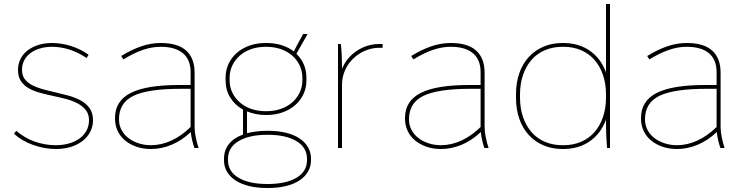

<svg xmlns="http://www.w3.org/2000/svg" viewBox="-20 -740 3718 960"><path d="M260 5Q301 5 334.5 -5.5Q368 -16 393 -35.5Q418 -55 431.5 -81.5Q445 -108 445 -139Q445 -175 428 -199Q411 -223 383 -238Q355 -253 320 -262.5Q285 -272 250 -280Q219 -287 190.5 -295Q162 -303 139.5 -315Q117 -327 103.5 -345Q90 -363 90 -391Q90 -417 101 -438Q112 -459 131.5 -474Q151 -489 179 -497.5Q207 -506 240 -506Q284 -506 327.5 -492Q371 -478 413 -450L423 -466Q385 -494 336.5 -509.5Q288 -525 240 -525Q203 -525 171.5 -515Q140 -505 117.5 -487.5Q95 -470 82.5 -445Q70 -420 70 -390Q70 -356 85 -334Q100 -312 125 -298Q150 -284 182 -275.5Q214 -267 247 -260Q280 -253 312 -244.5Q344 -236 369 -222.5Q394 -209 409.5 -189Q425 -169 425 -139Q425 -111 413 -88Q401 -65 379 -48.5Q357 -32 326 -23Q295 -14 258 -14Q230 -14 203 -19Q176 -24 151 -33Q126 -42 103.5 -55.5Q81 -69 61 -86L50 -71Q88 -36 145 -15.5Q202 5 260 5Z M735 5Q788 5 839 -16.5Q890 -38 934 -80Q936 -59 941 -38Q946 -17 952 0H973Q965 -23 959 -52.5Q953 -82 953 -105V-376Q953 -449 911 -487Q869 -525 784 -525H782Q735 -525 686.5 -508.5Q638 -492 586 -460L597 -443Q649 -475 694.5 -490.5Q740 -506 782 -506H784Q856 -506 894.5 -474Q933 -442 933 -379V-315H876Q711 -315 633 -275Q555 -235 555 -150V-148Q555 -114 568 -86Q581 -58 605 -38Q629 -18 662 -6.5Q695 5 735 5ZM735 -14Q701 -14 671.5 -24Q642 -34 620.5 -51Q599 -68 587 -91.5Q575 -115 575 -142V-144Q575 -226 647.5 -261Q720 -296 883 -296H933V-105Q887 -60 836.5 -37Q786 -14 735 -14Z M1108 -338Q1108 -290 1131 -252.5Q1154 -215 1195 -192V-67Q1151 -52 1125.5 -21Q1100 10 1100 54V62Q1100 94 1115.5 119.5Q1131 145 1159 163Q1187 181 1226.5 190.5Q1266 200 1315 200H1320Q1369 200 1408.5 190.5Q1448 181 1476 163Q1504 145 1519.5 119Q1535 93 1535 61V54Q1535 21 1519.5 -5Q1504 -31 1476 -49Q1448 -67 1408.5 -76.5Q1369 -86 1320 -86H1315Q1286 -86 1261 -82.5Q1236 -79 1215 -74V-183Q1235 -175 1258.5 -170Q1282 -165 1308 -165H1312Q1356 -165 1392.5 -178Q1429 -191 1455.5 -214Q1482 -237 1497 -268.5Q1512 -300 1512 -338V-352Q1512 -388 1499 -418Q1486 -448 1462 -471L1518 -570H1496Q1481 -544 1471 -525Q1461 -506 1449 -483Q1423 -503 1388.5 -514Q1354 -525 1312 -525H1308Q1264 -525 1227.5 -512Q1191 -499 1164.5 -476Q1138 -453 1123 -421.5Q1108 -390 1108 -352ZM1128 -350Q1128 -384 1141.5 -412.5Q1155 -441 1179 -462Q1203 -483 1236 -494.5Q1269 -506 1309 -506H1311Q1351 -506 1384 -494.5Q1417 -483 1441 -462Q1465 -441 1478.5 -412.5Q1492 -384 1492 -350V-340Q1492 -306 1478.5 -277.5Q1465 -249 1441 -228Q1417 -207 1384 -195.5Q1351 -184 1312 -184H1309Q1269 -184 1236 -195.5Q1203 -207 1179 -228Q1155 -249 1141.5 -277.5Q1128 -306 1128 -340ZM1120 54Q1120 -3 1173 -34.5Q1226 -66 1316 -66H1319Q1409 -66 1462 -34.5Q1515 -3 1515 54V61Q1515 118 1462 149Q1409 180 1319 180H1316Q1226 180 1173 149Q1120 118 1120 61Z M1670 0H1690V-315Q1690 -356 1706 -390.5Q1722 -425 1748.5 -449.5Q1775 -474 1808 -487.5Q1841 -501 1874 -501Q1876 -501 1883.5 -501Q1891 -501 1893 -501V-520H1877Q1816 -520 1764.5 -486Q1713 -452 1690 -396Q1690 -432 1688.5 -466Q1687 -500 1684 -520H1670Z M2185 5Q2238 5 2289 -16.5Q2340 -38 2384 -80Q2386 -59 2391 -38Q2396 -17 2402 0H2423Q2415 -23 2409 -52.5Q2403 -82 2403 -105V-376Q2403 -449 2361 -487Q2319 -525 2234 -525H2232Q2185 -525 2136.5 -508.5Q2088 -492 2036 -460L2047 -443Q2099 -475 2144.5 -490.5Q2190 -506 2232 -506H2234Q2306 -506 2344.5 -474Q2383 -442 2383 -379V-315H2326Q2161 -315 2083 -275Q2005 -235 2005 -150V-148Q2005 -114 2018 -86Q2031 -58 2055 -38Q2079 -18 2112 -6.5Q2145 5 2185 5ZM2185 -14Q2151 -14 2121.5 -24Q2092 -34 2070.5 -51Q2049 -68 2037 -91.5Q2025 -115 2025 -142V-144Q2025 -226 2097.5 -261Q2170 -296 2333 -296H2383V-105Q2337 -60 2286.5 -37Q2236 -14 2185 -14Z M2792 5H2796Q2874 5 2929.5 -34Q2985 -73 3010 -142V-135Q3010 -97 3011.5 -60Q3013 -23 3015 0H3030V-720H3010V-378Q2985 -447 2929.5 -486Q2874 -525 2796 -525H2792Q2740 -525 2697 -506.5Q2654 -488 2623.5 -454.5Q2593 -421 2576.5 -374Q2560 -327 2560 -269V-251Q2560 -193 2576.5 -146Q2593 -99 2623.5 -65.5Q2654 -32 2697 -13.5Q2740 5 2792 5ZM2792 -14Q2744 -14 2704.5 -31Q2665 -48 2637.5 -79.5Q2610 -111 2595 -155Q2580 -199 2580 -253V-267Q2580 -321 2595 -365Q2610 -409 2637.5 -440.5Q2665 -472 2704.5 -489Q2744 -506 2792 -506H2798Q2846 -506 2885.5 -489Q2925 -472 2952.5 -440.5Q2980 -409 2995 -365Q3010 -321 3010 -267V-253Q3010 -199 2995 -155Q2980 -111 2952.5 -79.5Q2925 -48 2885.5 -31Q2846 -14 2798 -14Z M3365 5Q3418 5 3469 -16.5Q3520 -38 3564 -80Q3566 -59 3571 -38Q3576 -17 3582 0H3603Q3595 -23 3589 -52.5Q3583 -82 3583 -105V-376Q3583 -449 3541 -487Q3499 -525 3414 -525H3412Q3365 -525 3316.5 -508.5Q3268 -492 3216 -460L3227 -443Q3279 -475 3324.5 -490.5Q3370 -506 3412 -506H3414Q3486 -506 3524.5 -474Q3563 -442 3563 -379V-315H3506Q3341 -315 3263 -275Q3185 -235 3185 -150V-148Q3185 -114 3198 -86Q3211 -58 3235 -38Q3259 -18 3292 -6.5Q3325 5 3365 5ZM3365 -14Q3331 -14 3301.5 -24Q3272 -34 3250.5 -51Q3229 -68 3217 -91.5Q3205 -115 3205 -142V-144Q3205 -226 3277.5 -261Q3350 -296 3513 -296H3563V-105Q3517 -60 3466.5 -37Q3416 -14 3365 -14Z"/></svg>

Font: Fixel Variable
Style: Regular
Weight: 100
Width: 3
Designer: AlfaBravo + MacPaw
Foundry: Kyrylo Tkachov, Marchela Mozhyna, Serhii Makarenko, Maria Weinstein, Zakhar Kryvoshyya
Version: Version 1.211